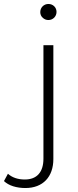

<svg xmlns="http://www.w3.org/2000/svg" viewBox="-108 -750 394 968"><path d="M-42 189C-23 195 -2 198 20 198C109 198 161 141 161 52V-522H111V50C111 118 78 155 17 155C-18 155 -47 145 -68 126L-88 163C-76 174 -61 183 -42 189ZM107 -661C115 -653 125 -649 136 -649C159 -649 177 -667 177 -690C177 -713 159 -730 136 -730C113 -730 95 -712 95 -689C95 -678 99 -668 107 -661Z"/></svg>

Font: Montserrat Light
Style: Regular
Weight: 300
Designer: Julieta Ulanovsky
Foundry: Julieta Ulanovsky
Version: Version 7.200